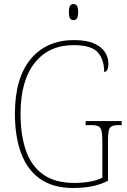

<svg xmlns="http://www.w3.org/2000/svg" viewBox="-20 -923 631 953"><path d="M342 10Q244 10 180 -34.5Q116 -79 85 -162Q54 -245 54 -358Q54 -536 132.5 -630Q211 -724 347 -724Q410 -724 447.5 -707Q485 -690 501.5 -663.5Q518 -637 518 -609Q518 -566 497 -566Q497 -628 465 -663.5Q433 -699 345 -699Q222 -699 152 -610.5Q82 -522 82 -358Q82 -252 109 -175Q136 -98 195 -56.5Q254 -15 348 -15Q389 -15 426.5 -21.5Q464 -28 488 -41V-218Q488 -255 484 -273Q480 -291 467.5 -296.5Q455 -302 430 -302H405V-322H584V-302H571Q547 -302 535 -296.5Q523 -291 519.5 -273Q516 -255 516 -218V-26Q479 -7 438 1.5Q397 10 342 10ZM345 -823Q334 -823 328 -831Q322 -839 322 -863Q322 -886 328 -894.5Q334 -903 345 -903Q355 -903 361.5 -894.5Q368 -886 368 -863Q368 -839 361.5 -831Q355 -823 345 -823Z"/></svg>

Font: Noto Serif Bengali SemiCondensed Thin
Style: Regular
Weight: 100
Width: 4
Designer: Juan Bruce, Universal Thirst, Indian Type Foundry and the Monotype Design Team.
Foundry: Monotype Imaging Inc.
Version: Version 2.003; ttfautohint (v1.8.4.7-5d5b)